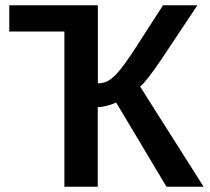

<svg xmlns="http://www.w3.org/2000/svg" viewBox="-20 -708 795 728"><path d="M350.6 -301.8V0H224.1V-588.4H15.1V-688H351.1V-392.1Q371.6 -392.1 387.5 -400.1Q403.3 -408.2 420.4 -426.3Q447.8 -454.6 498 -532.7L598.1 -688H728.5L596.2 -489.3Q534.2 -397 511.2 -379.9L752 0H611.3L420.4 -319.3Q410.2 -314 388.4 -307.9Q366.7 -301.8 350.6 -301.8Z"/></svg>

Font: Arimo SemiBold
Style: Regular
Weight: 600
Designer: Steve Matteson
Foundry: Monotype Imaging Inc.
Version: Version 1.33